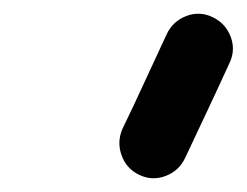

<svg xmlns="http://www.w3.org/2000/svg" viewBox="-20 -612 361 281"><path d="M316 -520Q300 -485 283.5 -450Q267 -415 251 -381Q242 -362 222.5 -354.5Q203 -347 184 -356Q165 -365 158 -384.5Q151 -404 159 -423Q176 -458 192 -493Q208 -528 224 -562Q233 -581 252.5 -588.5Q272 -596 291 -587Q310 -578 317.5 -558.5Q325 -539 316 -520Z"/></svg>

Font: FRB American Cursive Guidelines Arrows Ultra
Style: Bold Italic
Weight: 1000
Italic angle: -25°
Version: Version 2.0;Modular Font Editor K font №1